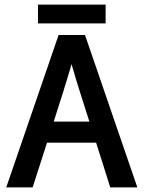

<svg xmlns="http://www.w3.org/2000/svg" viewBox="-20 -809 620 829"><path d="M289 -532Q271 -470 251.5 -408Q232 -346 212 -284H366Q346 -346 326.5 -407.5Q307 -469 289 -532ZM7 0 233 -658H347L573 0H456L395 -193H183L121 0ZM436 -789V-708H144V-789Z"/></svg>

Font: Codetta
Style: Bold
Weight: 700
Designer: Ulrich Proeller
Foundry: PROSA GmbH
Version: Version 2.00;September 29, 2018;FontCreator 11.5.0.2427 64-b